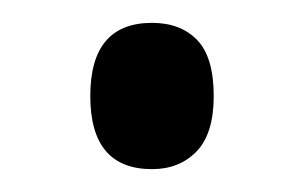

<svg xmlns="http://www.w3.org/2000/svg" viewBox="-20 -139 266 168"><path d="M59 -55Q59 -119 113 -119Q138 -119 152.5 -104Q167 -89 167 -55Q167 -22 152 -6.5Q137 9 113 9Q59 9 59 -55Z"/></svg>

Font: Noto Sans Lao UI ExtCond
Style: Regular
Weight: 400
Width: 2
Designer: Monotype Design Team
Foundry: Monotype Imaging Inc.
Version: Version 2.000; ttfautohint (v1.8.4.7-5d5b)